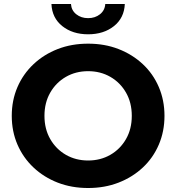

<svg xmlns="http://www.w3.org/2000/svg" viewBox="-20 -931 884 963"><path d="M422 12Q339 12 269.5 -15Q200 -42 148 -91Q96 -140 67.5 -206Q39 -272 39 -350Q39 -428 67.5 -494Q96 -560 148 -609Q200 -658 269.5 -685Q339 -712 422 -712Q505 -712 574.5 -685Q644 -658 696 -609.5Q748 -561 776.5 -494.5Q805 -428 805 -350Q805 -272 776.5 -205.5Q748 -139 696 -90.5Q644 -42 574.5 -15Q505 12 422 12ZM422 -126Q484 -126 533.5 -154.5Q583 -183 612 -233.5Q641 -284 641 -350Q641 -416 612 -466.5Q583 -517 533.5 -545.5Q484 -574 422 -574Q360 -574 310.5 -545.5Q261 -517 232 -466.5Q203 -416 203 -350Q203 -284 232 -233.5Q261 -183 310.5 -154.5Q360 -126 422 -126ZM422 -759Q344 -759 292.5 -800Q241 -841 238 -911H336Q338 -879 362.5 -859.5Q387 -840 422 -840Q457 -840 481.5 -859.5Q506 -879 508 -911H606Q603 -841 551.5 -800Q500 -759 422 -759Z"/></svg>

Font: Montserrat
Style: Bold
Weight: 700
Designer: Julieta Ulanovsky
Foundry: Julieta Ulanovsky
Version: Version 9.000; ttfautohint (v1.8.4.7-5d5b)